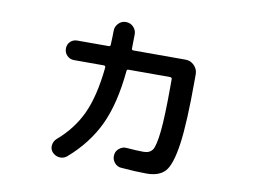

<svg xmlns="http://www.w3.org/2000/svg" viewBox="-73 -737 1146 870"><g transform="rotate(10 500.0 -302.0)"><path d="M237.3 -420.9Q218.8 -420.9 205.6 -434.1Q192.4 -447.3 192.4 -466.3Q192.4 -485.4 205.1 -498Q217.8 -510.7 237.3 -510.7H380.9Q389.6 -510.7 389.6 -518.6Q391.6 -558.6 391.6 -583Q391.6 -602.5 405.8 -617.2Q419.9 -631.8 439.9 -631.8Q460 -631.8 474.1 -617.7Q488.3 -603.5 488.3 -584Q488.3 -540 487.3 -518.6Q487.3 -510.7 495.1 -510.7H735.4Q758.8 -510.7 775.4 -493.7Q792 -476.6 792 -454.1V-433.6Q792 -229.5 777.8 -131.3Q763.7 -33.2 735.8 -2.4Q708 28.3 650.4 28.3Q600.6 28.3 533.2 22.5Q514.6 21.5 502 6.3Q489.3 -8.8 491.2 -28.3Q492.2 -46.9 507.8 -59.6Q523.4 -72.3 542 -70.3Q586.9 -66.4 620.1 -66.4Q648.4 -66.4 661.1 -85Q673.8 -103.5 681.2 -173.3Q688.5 -243.2 688.5 -385.7V-413.1Q688.5 -420.9 678.7 -420.9H489.3Q480.5 -420.9 480.5 -414.1Q465.8 -259.8 419.4 -162.1Q373 -64.5 284.2 12.7Q269.5 25.4 250.5 24.4Q231.4 23.4 216.8 8.8Q204.1 -4.9 206.1 -23.4Q208 -42 221.7 -54.7Q293.9 -116.2 331.5 -197.3Q369.1 -278.3 382.8 -412.1Q382.8 -420.9 375 -420.9Z"/></g></svg>

Font: Rounded Mgen+ 1mn medium
Style: Regular
Weight: 500
Designer: [Source Han Sans]
Ryoko NISHIZUKA  (kana & ideographs); Paul D. Hunt (Latin, Greek & Cyrillic); Wenlong ZHANG  (bopomofo
Version: Version 1.059.20150602